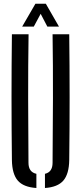

<svg xmlns="http://www.w3.org/2000/svg" viewBox="-20 -980 426 1008"><path d="M42.5 -140Q38.5 -470 42.5 -800H130Q127.5 -635.5 127.8 -462.8Q128 -290 129.5 -125.5Q129.5 -76.5 171 -67.5V7Q103 2.5 73.2 -32.2Q43.5 -67 42.5 -140ZM216 7V-67.5Q256 -76.5 256 -125.5Q257.5 -290 258 -462.8Q258.5 -635.5 256 -800H343.5Q347.5 -470 343.5 -140Q342.5 -67 312.8 -32.2Q283 2.5 216 7ZM96.5 -840.5 166 -960.5H220.5L289.5 -840.5H228.5L193.5 -907.5L157.5 -840.5Z"/></svg>

Font: Big Shoulders Stencil Display SemiBold
Style: Regular
Weight: 600
Designer: Patric King
Foundry: XO Type Co
Version: Version 1.000